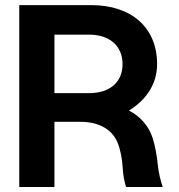

<svg xmlns="http://www.w3.org/2000/svg" viewBox="-20 -748 715 768"><path d="M57.1 0H197.8V-260.7H302.2C377.4 -260.7 427.2 -229.5 449.2 -180.2C460.9 -152.8 468.8 -115.2 471.2 -71.8C473.1 -43 477.5 -21.5 484.4 0H630.9C622.1 -24.9 614.3 -58.6 611.3 -87.4C607.9 -125 599.6 -168.5 590.3 -196.8C575.2 -244.1 540 -283.7 495.6 -305.7C559.6 -344.7 608.4 -407.2 608.4 -491.7C608.4 -636.7 506.8 -727.5 345.2 -727.5H57.1ZM197.8 -375.5V-609.4H336.4C418.9 -609.4 470.2 -564 470.2 -491.7C470.2 -419.4 419.4 -375.5 336.9 -375.5Z"/></svg>

Font: Raveo Display Display SemiBold
Style: Regular
Weight: 600
Designer: Jakub Foglar, Rasmus Andersson (Inter)
Foundry: Jakubfoglar.com
Version: Version 1.100;Glyphs 3.2.3 (3260)